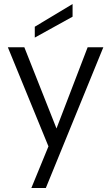

<svg xmlns="http://www.w3.org/2000/svg" viewBox="-20 -735 553 955"><path d="M341 -715V-652L153 -548V-602ZM416 -500H494L208 200H136L221 -7L19 -500H101L261 -96Z"/></svg>

Font: Albert Sans
Style: Regular
Weight: 400
Designer: Andreas Rasmussen
Foundry: a.Foundry
Version: Version 1.025